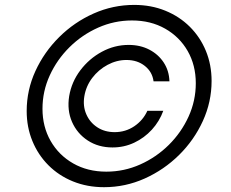

<svg xmlns="http://www.w3.org/2000/svg" viewBox="-20 -759 950 790"><path d="M264.6 -363.3Q274.4 -421.9 310.5 -469.7Q346.7 -517.6 398.9 -545.9Q451.2 -574.2 509.3 -574.2Q557.1 -574.2 594.5 -554.7Q631.8 -535.2 653.8 -501.5Q675.8 -467.8 677.2 -424.3H611.8Q606.9 -462.9 576.2 -487.5Q545.4 -512.2 500.5 -512.2Q460 -512.2 422.6 -492.2Q385.3 -472.2 359.6 -438.5Q334 -404.8 327.1 -363.3Q320.3 -322.8 335 -289.1Q349.6 -255.4 380.1 -235.4Q410.6 -215.3 451.7 -215.3Q496.6 -215.3 532.7 -239.7Q568.8 -264.2 586.4 -303.2H651.9Q636.2 -259.8 605 -225.6Q573.7 -191.4 532.2 -171.9Q490.7 -152.3 442.9 -152.3Q384.8 -152.3 341.1 -180.9Q297.4 -209.5 276.4 -257.3Q255.4 -305.2 264.6 -363.3ZM408.2 11.2Q338.9 11.2 280.5 -12.5Q222.2 -36.1 179.4 -78.9Q136.7 -121.6 113.3 -178.7Q89.8 -235.8 89.8 -302.2Q89.8 -388.2 125.7 -466.6Q161.6 -544.9 223.6 -606.4Q285.6 -668 365.2 -703.4Q444.8 -738.8 532.2 -738.8Q601.6 -738.8 659.9 -715.1Q718.3 -691.4 761 -648.9Q803.7 -606.4 827.1 -549.6Q850.6 -492.7 850.6 -425.8Q850.6 -339.8 814.7 -261.2Q778.8 -182.6 716.8 -121.3Q654.8 -60.1 575.2 -24.4Q495.6 11.2 408.2 11.2ZM417.5 -52.7Q490.7 -52.7 556.9 -82.3Q623 -111.8 674.6 -162.8Q726.1 -213.9 755.9 -279.3Q785.6 -344.7 785.6 -416.5Q785.6 -490.7 752.2 -549.1Q718.8 -607.4 659.4 -641.1Q600.1 -674.8 522.9 -674.8Q450.2 -674.8 383.8 -645.3Q317.4 -615.7 265.9 -564.7Q214.4 -513.7 184.6 -448.5Q154.8 -383.3 154.8 -311.5Q154.8 -237.8 188.2 -179.2Q221.7 -120.6 281 -86.7Q340.3 -52.7 417.5 -52.7Z"/></svg>

Font: Inter 16pt Light
Style: Italic
Weight: 300
Italic angle: -9.3988°
Version: Version 4.001;git-66647c0bb